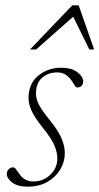

<svg xmlns="http://www.w3.org/2000/svg" viewBox="-20 -690 373 720"><path d="M28.5 -62.5Q35.5 -62.5 41.2 -53.5Q47 -44.5 56 -33Q75 -9.5 104.5 -9.5Q142.5 -9.5 168.8 -34.8Q195 -60 195 -96Q195 -119 183.8 -145.2Q172.5 -171.5 140.5 -211Q108.5 -251 97.8 -276Q87 -301 87 -322.5Q87 -376 123.2 -406Q159.5 -436 209 -436Q248.5 -436 270.2 -419.2Q292 -402.5 292 -384.5Q292 -375 286.2 -368.5Q280.5 -362 269 -362Q264 -362 258.8 -371.8Q253.5 -381.5 244.5 -393Q235.5 -404.5 223.2 -411.5Q211 -418.5 195 -418.5Q161.5 -418.5 138.2 -398.8Q115 -379 115 -339Q115 -319 126 -297.5Q137 -276 167 -239Q197 -202 210 -172.8Q223 -143.5 223 -115.5Q223 -83 205.8 -54.2Q188.5 -25.5 157.5 -7.8Q126.5 10 84.5 10Q46 10 25.8 -5.5Q5.5 -21 5.5 -38Q5.5 -48 12.5 -55.2Q19.5 -62.5 28.5 -62.5ZM92.5 -504.5 251 -670H275L333 -504.5H315L254.5 -627.5L115.5 -504.5Z"/></svg>

Font: Newsreader Text ExtraLight
Style: Italic
Weight: 275
Italic angle: -17°
Designer: Hugues Gentile
Foundry: Production Type
Version: Version 1.001